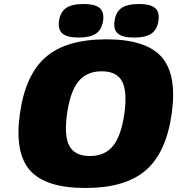

<svg xmlns="http://www.w3.org/2000/svg" viewBox="-20 -916 882 956"><path d="M509.3 -720.2Q707.5 -720.2 784.9 -632.1Q862.3 -543.9 835 -350.1Q807.6 -155.8 705.6 -67.9Q603.5 20 405.3 20Q206.5 20 129.2 -67.9Q51.8 -155.8 79.1 -350.1Q106.4 -544.4 208.5 -632.3Q310.5 -720.2 509.3 -720.2ZM486.8 -561Q411.6 -561 370.6 -510.7Q329.6 -460.4 314 -350.1Q298.3 -239.7 325.4 -189.5Q352.5 -139.2 427.7 -139.2Q502 -139.2 542.7 -189.5Q583.5 -239.7 599.1 -350.1Q614.7 -460.4 587.9 -510.7Q561 -561 486.8 -561ZM396 -896Q453.1 -896 476.3 -876.2Q499.5 -856.4 493.2 -812Q486.8 -768.6 458 -748.8Q429.2 -729 371.6 -729Q314.5 -729 291 -748.8Q267.6 -768.6 273.9 -812Q280.3 -856.4 309.1 -876.2Q337.9 -896 396 -896ZM671.9 -896Q729 -896 752.2 -876.2Q775.4 -856.4 769 -812Q762.7 -768.6 733.9 -748.8Q705.1 -729 647.5 -729Q590.3 -729 567.1 -748.8Q543.9 -768.6 550.3 -812Q556.6 -856.4 585.2 -876.2Q613.8 -896 671.9 -896Z"/></svg>

Font: Fivo Sans Black
Style: Regular
Weight: 900
Designer: Alexander Slobzheninov
Foundry: Alexander Slobzheninov
Version: 1.0